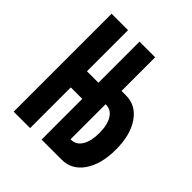

<svg xmlns="http://www.w3.org/2000/svg" viewBox="-187 -827 961 961"><g transform="rotate(45 293.0 -346.5)"><path d="M57.6 0V-693.4H173.8V-402.3H254.9V-693.4H365.7V-455.1H397.5Q468.3 -455.1 511 -392.8Q553.7 -330.6 553.7 -227.5Q553.7 -124.5 511 -62.3Q468.3 0 397.5 0H254.9V-288.1H173.8V0ZM359.4 -351.6H356.4V-103.5H359.4Q395.5 -103.5 416 -136.7Q436.5 -169.9 436.5 -227.5Q436.5 -285.2 416 -318.4Q395.5 -351.6 359.4 -351.6Z"/></g></svg>

Font: Caskaydia Cove SemiBold
Style: Regular
Weight: 600
Monospace: yes
Designer: Aaron Bell
Foundry: Saja Typeworks
Version: Version 4.300; ttfautohint (v1.8.3)